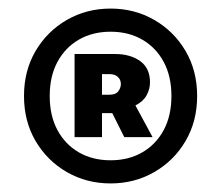

<svg xmlns="http://www.w3.org/2000/svg" viewBox="-20 -736 517 448"><path d="M238 -308Q182 -308 136 -334.5Q90 -361 63 -407Q36 -453 36 -512Q36 -571 63 -617Q90 -663 136 -689.5Q182 -716 238 -716Q294 -716 340 -689.5Q386 -663 413 -617Q440 -571 440 -512Q440 -453 413 -407Q386 -361 340 -334.5Q294 -308 238 -308ZM238 -362Q280 -362 312 -380.5Q344 -399 362 -432.5Q380 -466 380 -512Q380 -558 362 -591.5Q344 -625 312 -643.5Q280 -662 238 -662Q196 -662 164 -643.5Q132 -625 114 -591.5Q96 -558 96 -512Q96 -466 114 -432.5Q132 -399 164 -380.5Q196 -362 238 -362ZM154 -416V-610H248Q284 -610 307 -593.5Q330 -577 330 -544Q330 -528 322 -513.5Q314 -499 296 -490L336 -416H270L242 -472H218V-416ZM218 -515H236Q250 -515 256 -523Q262 -531 262 -540Q262 -550 255 -556.5Q248 -563 236 -563H218Z"/></svg>

Font: Assistant ExtraLight ExtraBold
Style: Regular
Weight: 800
Version: Version 3.000